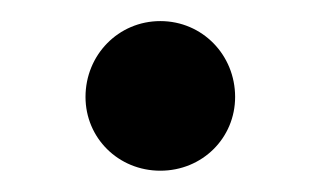

<svg xmlns="http://www.w3.org/2000/svg" viewBox="-20 -151 306 183"><path d="M61.5 -58.6C61.5 -19.5 92.8 11.7 132.8 11.7C172.9 11.7 204.1 -19.5 204.1 -58.6C204.1 -98.6 172.9 -130.9 132.8 -130.9C92.8 -130.9 61.5 -98.6 61.5 -58.6Z"/></svg>

Font: Ed Sans Neue Medium
Style: Regular
Weight: 500
Designer: Stephen Hutchings
Version: Version 1.004;PS 001.004;hotconv 1.0.88;makeotf.lib2.5.64775